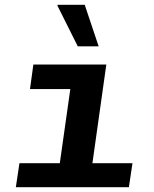

<svg xmlns="http://www.w3.org/2000/svg" viewBox="-20 -780 640 800"><path d="M215 0 273 -409H105L119 -511H423L351 0ZM46 0 61 -100H532L517 0ZM304 -587 219 -757 221 -760H333L391 -587Z"/></svg>

Font: Chivo Mono SemiBold
Style: Italic
Weight: 600
Italic angle: -8.05°
Monospace: yes
Version: Version 1.008